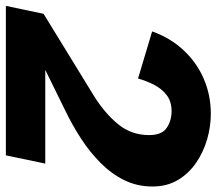

<svg xmlns="http://www.w3.org/2000/svg" viewBox="-82 -694 756 671"><g transform="rotate(90 296.5 -358.0)"><path d="M-19 0 8.8 -131.8 293 -306.2Q355.5 -344.7 394 -391.6Q432.6 -438.5 432.6 -500.5Q432.6 -544.9 407.5 -562Q382.3 -579.1 349.1 -579.1Q314.5 -579.1 292 -561.3Q269.5 -543.5 256.1 -516.6Q242.7 -489.7 234.9 -461.9L70.3 -511.2Q93.3 -575.7 136.5 -621.6Q179.7 -667.5 236.6 -691.9Q293.5 -716.3 357.9 -716.3Q402.3 -716.3 447.3 -703.4Q492.2 -690.4 529.5 -664.8Q566.9 -639.2 589.6 -601.1Q612.3 -563 612.3 -512.2Q612.3 -459 590.1 -413.8Q567.9 -368.7 530 -331.1Q492.2 -293.5 444.8 -262.7Q397.5 -231.9 347.7 -208L204.6 -137.7H532.2L503.4 0Z"/></g></svg>

Font: Schibsted Grotesk ExtraBold
Style: Italic
Weight: 800
Italic angle: -12°
Designer: Bakken & Baeck AS, Henrik Kongsvoll
Foundry: Schibsted ASA
Version: Version 1.100; ttfautohint (v1.8.4.7-5d5b);gftools[0.9.25]